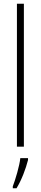

<svg xmlns="http://www.w3.org/2000/svg" viewBox="-20 -780 216 1021"><path d="M107 0V-760H70V0ZM129 71V61H88C84 101 62 175 48 211V221H68C95 177 117 118 129 71Z"/></svg>

Font: Noto Sans Armenian ExtraCondensed ExtraLight
Style: Regular
Weight: 200
Width: 2
Designer: Monotype Design Team
Foundry: Monotype Imaging Inc.
Version: Version 2.008